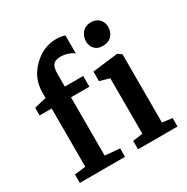

<svg xmlns="http://www.w3.org/2000/svg" viewBox="-144 -743 847 868"><g transform="rotate(-30 279.5 -308.5)"><path d="M29 0V-44L87 -51V-355H24V-395L87 -410V-440Q87 -512 140 -564.5Q193 -617 262 -617Q285 -617 306 -610V-515Q300 -523 279.5 -530.5Q259 -538 238 -538Q211 -538 199.5 -524.5Q188 -511 188 -476V-411H284V-355H188V-51L265 -44V0ZM333 0V-44L385 -51V-341L334 -355V-405L466 -421H467L487 -407V-51L539 -44V0ZM428 -484Q403 -484 388 -499.5Q373 -515 373 -539Q373 -566 389.5 -585Q406 -604 435 -604Q462 -604 477.5 -587.5Q493 -571 493 -548Q493 -520 476.5 -502Q460 -484 428 -484Z"/></g></svg>

Font: Aikya SemiBold
Style: Regular
Weight: 600
Designer: Neelakash Kshetrimayum (Latin subset based on Merriweather by Eben Sorkin)
Foundry: Brand New Type
Version: Version 1.00 b005